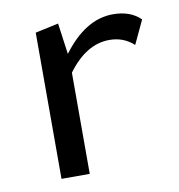

<svg xmlns="http://www.w3.org/2000/svg" viewBox="-57 -476 492 529"><g transform="rotate(-10 189.0 -211.5)"><path d="M292 -422Q341 -422 369 -394L338 -328Q310 -354 270 -354Q205 -354 153 -283V0H74V-409L139 -423L151 -336Q215 -422 292 -422Z"/></g></svg>

Font: EauTest Medium
Style: Regular
Weight: 500
Designer: Christian Thalmann (Catharsis Fonts)
Version: Version 0.001;PS 000.001;hotconv 1.0.88;makeotf.lib2.5.64775